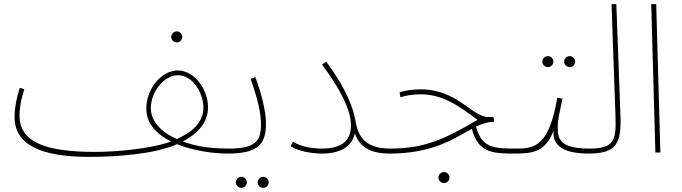

<svg xmlns="http://www.w3.org/2000/svg" viewBox="-20 -734 3283 924"><path d="M831 -530C845 -530 857 -542 857 -556C857 -571 845 -583 831 -583C816 -583 804 -571 804 -556C804 -542 816 -530 831 -530Z M410 21C545 21 727 7 832 -40C896 -14 987 5 1078 5C1086 5 1092 -2 1092 -8C1092 -14 1089 -19 1081 -19C959 -19 901 -39 860 -53C932 -92 981 -143 981 -218C981 -304 916 -395 835 -395C760 -395 684 -310 684 -211C684 -128 751 -79 803 -53C701 -16 531 -3 436 -3C204 -3 74 -48 74 -177C74 -225 85 -266 97 -305L75 -311C61 -269 50 -215 50 -172C50 -36 178 21 410 21ZM706 -213C706 -298 774 -372 835 -372C917 -372 959 -272 959 -218C959 -146 909 -100 831 -65C764 -94 706 -145 706 -213Z M1247 170C1261 170 1273 158 1273 144C1273 129 1261 117 1247 117C1232 117 1220 129 1220 144C1220 158 1232 170 1247 170ZM1142 170C1156 170 1168 158 1168 144C1168 129 1156 117 1142 117C1127 117 1115 129 1115 144C1115 158 1127 170 1142 170Z M1078 5C1227 5 1260 -45 1260 -140C1260 -194 1241 -276 1209 -363L1186 -354C1219 -262 1236 -192 1236 -135C1236 -57 1211 -19 1082 -19Z M1529 -19C1489 -19 1430 -26 1390 -52L1379 -30C1415 -7 1477 5 1530 5C1634 5 1676 -41 1688 -92C1709 -31 1757 5 1855 5C1863 5 1869 -2 1869 -8C1869 -14 1866 -19 1858 -19C1746 -19 1705 -68 1691 -151C1681 -210 1650 -303 1550 -437L1530 -423C1643 -271 1669 -184 1669 -130C1669 -63 1632 -19 1529 -19Z M2117 147C2131 147 2143 135 2143 121C2143 106 2131 94 2117 94C2102 94 2090 106 2090 121C2090 135 2102 147 2117 147Z M1855 5C2066 5 2167 -69 2251 -114C2281 5 2357 5 2462 5C2470 5 2476 -2 2476 -8C2476 -14 2473 -19 2465 -19C2358 -19 2298 -21 2271 -125C2300 -138 2328 -148 2358 -148L2355 -171H2330C2251 -171 2182 -304 2005 -304C1971 -304 1936 -300 1903 -290L1907 -266C1944 -277 1972 -280 2005 -280C2103 -280 2179 -233 2278 -157C2115 -61 2018 -19 1859 -19Z M2722 -411C2736 -411 2748 -423 2748 -437C2748 -452 2736 -464 2722 -464C2707 -464 2695 -452 2695 -437C2695 -423 2707 -411 2722 -411ZM2617 -411C2631 -411 2643 -423 2643 -437C2643 -452 2631 -464 2617 -464C2602 -464 2590 -452 2590 -437C2590 -423 2602 -411 2617 -411Z M2462 5C2548 5 2606 -6 2644 -105C2638 -35 2688 5 2814 5C2822 5 2828 -2 2828 -8C2828 -14 2825 -19 2817 -19C2681 -19 2664 -61 2664 -117C2664 -161 2672 -187 2687 -259L2662 -264C2622 -34 2557 -19 2466 -19Z M2814 5C2946 5 2971 -44 2966 -177L2946 -714H2923L2942 -175C2946 -60 2937 -19 2818 -19Z M3134 0H3158L3138 -714H3114Z"/></svg>

Font: Noto Sans Arabic Thin
Style: Regular
Weight: 100
Designer: Monotype Design Team, Nadine Chahine, Nizar Qandah and Khaled Hosny
Foundry: Monotype Imaging Inc.
Version: Version 2.012